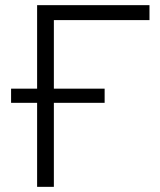

<svg xmlns="http://www.w3.org/2000/svg" viewBox="-20 -725 622 745"><path d="M124 0V-326H23V-381H124V-705H560V-647H189V-381H386V-326H189V0Z"/></svg>

Font: Nunito Sans 10pt Light
Style: Regular
Weight: 300
Designer: Vernon Adams
Foundry: Vernon Adams
Version: Version 3.101;gftools[0.9.27]